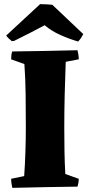

<svg xmlns="http://www.w3.org/2000/svg" viewBox="-20 -903 435 929"><path d="M40 6Q37 -5 35.5 -16Q34 -27 34 -38L97 -51Q101 -107 103 -169.5Q105 -232 105 -287Q105 -364 104 -445.5Q103 -527 98 -593L34 -616Q34 -626 35 -635.5Q36 -645 39 -654Q118 -655 197 -656.5Q276 -658 355 -660Q361 -637 361 -616L298 -604Q295 -529 293 -445Q291 -361 291 -284Q291 -226 292 -170.5Q293 -115 296 -61L361 -38Q361 -19 355 0Q276 1 197 2.5Q118 4 40 6ZM358 -702Q314 -715 271.5 -734Q229 -753 196 -781Q172 -768 132.5 -747.5Q93 -727 48 -705L37 -704Q20 -717 10 -731L174 -883Q189 -883 204 -882Q219 -881 233 -880L383 -738Q379 -730 372 -719.5Q365 -709 358 -702Z"/></svg>

Font: Labrada ExtraBold
Style: Regular
Weight: 800
Designer: Mercedes Jáuregui
Foundry: Omnibus-Type Team
Version: Version 1.000; ttfautohint (v1.8.4.7-5d5b)